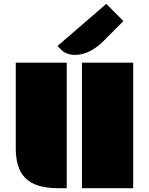

<svg xmlns="http://www.w3.org/2000/svg" viewBox="-20 -997 789 1017"><path d="M414.1 0H685.5V-665H414.1ZM63.5 -213.4C63.5 -75.2 120.6 0 289.6 0H333.5V-665H63.5ZM378.4 -706.1C426.3 -706.1 480 -731.4 526.4 -777.8L633.8 -885.3L543 -976.6L284.7 -753.4L306.6 -731.4C323.7 -714.4 349.1 -706.1 378.4 -706.1Z"/></svg>

Font: Plaster
Style: Regular
Weight: 400
Designer: Eben Sorkin
Foundry: Eben Sorkin
Version: Version 1.007